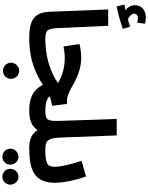

<svg xmlns="http://www.w3.org/2000/svg" viewBox="165 -1185 1252 1622"><g transform="rotate(90 791.0 -374.0)"><path d="M34 -733C99 -746 175 -768 224 -786L205 -848C187 -841 167 -835 145 -828C123 -836 96 -856 96 -883C96 -900 111 -913 132 -913C147 -913 160 -910 172 -907L180 -973C166 -977 146 -980 128 -980C74 -980 24 -951 24 -886C24 -853 43 -825 66 -808C54 -805 39 -802 19 -799ZM300 5C350 5 377 -24 377 -65C377 -103 357 -131 310 -131C236 -131 221 -147 217 -243L198 -662H60L79 -176C84 -50 131 5 300 5Z M300 5C501 5 610 -56 697 -110C742 -20 819 5 910 5C959 5 986 -24 986 -65C986 -102 966 -131 920 -131C865 -131 824 -138 793 -165C819 -177 845 -185 874 -187L858 -314H827C736 -314 646 -434 466 -434C430 -434 389 -429 352 -419L373 -284C408 -292 439 -295 472 -295C550 -295 618 -275 682 -237C574 -164 442 -131 310 -131ZM579 227C616 227 646 197 646 160C646 122 616 90 579 90C540 90 510 122 510 160C510 197 540 227 579 227Z M909 5C990 5 1044 -12 1080 -66C1110 -10 1170 5 1232 5C1281 5 1309 -24 1309 -65C1309 -102 1289 -131 1242 -131C1167 -131 1146 -154 1142 -260L1124 -734H985L1001 -259C1004 -154 998 -131 919 -131Z M1232 5C1401 5 1524 -29 1524 -211C1524 -298 1496 -406 1471 -475L1338 -437C1363 -366 1389 -268 1389 -209C1389 -145 1358 -131 1242 -131ZM1474 232C1510 232 1540 202 1540 165C1540 127 1510 96 1474 96C1436 96 1406 127 1406 165C1406 202 1436 232 1474 232ZM1305 232C1341 232 1371 202 1371 165C1371 127 1341 96 1305 96C1266 96 1236 127 1236 165C1236 202 1266 232 1305 232Z"/></g></svg>

Font: Noto Sans Arabic UI SmCn
Style: Bold
Weight: 700
Width: 4
Designer: Monotype Design Team, Nadine Chahine and Nizar Qandah
Foundry: Monotype Imaging Inc.
Version: Version 2.010